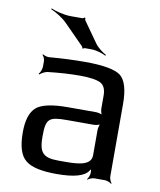

<svg xmlns="http://www.w3.org/2000/svg" viewBox="-81 -763 699 839"><g transform="rotate(10 269.0 -344.0)"><path d="M460 -20V-342C460 -404 448 -445 424 -465C400 -484 347 -494 266 -494C218 -494 165 -492 107 -487C98 -486 83 -491 78 -495L76 -492C81 -488 87 -475 87 -467V-442C87 -430 80 -414 74 -408L77 -405C83 -411 98 -420 110 -422C162 -428 210 -431 253 -431C298 -431 329 -426 346 -417C362 -408 370 -390 370 -363V-306C370 -297 374 -280 379 -275L381 -277C376 -282 359 -286 350 -286H225C156 -286 110 -276 86 -256C62 -235 50 -198 50 -144C50 -82 63 -41 89 -21C114 0 160 10 227 10C304 10 350 -3 367 -30C369 -34 374 -38 375 -41L371 -42C371 -39 373 -31 373 -27V-20C373 -11 367 4 362 9L364 11C369 6 384 0 393 0H440C449 0 464 6 469 11L471 9C466 4 460 -11 460 -20ZM138 -141C138 -220 150 -230 231 -230H350C359 -230 376 -234 381 -239L379 -241C374 -236 370 -219 370 -210V-98C370 -47 294 -49 242 -49H224C154 -49 138 -72 138 -141ZM298 -583 235 -672C233 -674 232 -681 233 -683L229 -685C228 -683 222 -680 219 -680H168C138 -680 100 -690 80 -699L79 -695C99 -687 133 -667 153 -646L239 -559C241 -557 243 -552 242 -551L246 -549C246 -551 251 -553 253 -553H282C304 -553 333 -544 347 -536L349 -540C335 -547 310 -565 298 -583Z"/></g></svg>

Font: Gamestation Storm
Style: Regular
Weight: 400
Designer: Jonas Hecksher
Foundry: Jonas Hecksher, Playtypeª, e-types AS
Version: Version 1.003